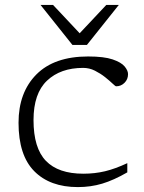

<svg xmlns="http://www.w3.org/2000/svg" viewBox="-20 -752 586 782"><path d="M339 -522Q403.5 -522 438.8 -510Q474 -498 487.8 -481.2Q501.5 -464.5 501.5 -450Q501.5 -429 487.2 -414.8Q473 -400.5 453 -400.5Q450 -400.5 438.2 -411.8Q426.5 -423 408 -437.8Q389.5 -452.5 366.8 -464Q344 -475.5 318.5 -475.5Q226.5 -475.5 171.5 -423.5Q116.5 -371.5 116.5 -263Q116.5 -149 167 -96.8Q217.5 -44.5 319.5 -44.5Q366 -44.5 407.8 -54.5Q449.5 -64.5 498.5 -87.5V-50Q443 -18 396.2 -4Q349.5 10 297 10Q183.5 10 119.5 -54.8Q55.5 -119.5 55.5 -252Q55.5 -375.5 128.2 -448.8Q201 -522 339 -522ZM464 -732 334 -569H275L145 -732H196L304.5 -616.5L413 -732Z"/></svg>

Font: Newsreader 6pt Light
Style: Regular
Weight: 300
Designer: Hugues Gentile
Foundry: Production Type
Version: Version 1.003; ttfautohint (v1.8.3)